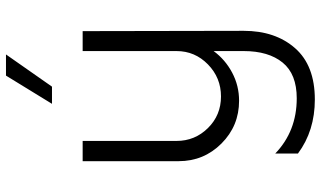

<svg xmlns="http://www.w3.org/2000/svg" viewBox="-230 -560 1047 626"><g transform="rotate(-90 293.0 -246.5)"><path d="M429 -750 324 -600H268L360 -750ZM505 -500 506 25Q506 128 449.5 192.5Q393 257 282 257Q180 257 106 202V128Q179 198 286 198Q365 198 402.5 152Q440 106 440 25V-73Q412 -35 369.5 -12.5Q327 10 278 10Q196 10 138.5 -47.5Q81 -105 81 -187V-500H147V-194Q147 -134 189 -91.5Q231 -49 292 -49Q353 -49 396.5 -91.5Q440 -134 440 -194V-500Z"/></g></svg>

Font: Orkney Light
Style: Regular
Weight: 300
Designer: Samuel Oakes and Alfredo Marco Pradil
Foundry: Alfredo Marco Pradil
Version: 1.0; ttfautohint (v1.5)